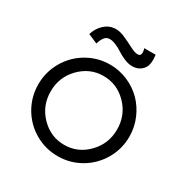

<svg xmlns="http://www.w3.org/2000/svg" viewBox="-158 -812 908 942"><g transform="rotate(30 295.5 -341.5)"><path d="M398.4 -671.4H462.9Q471.2 -616.2 449.2 -590.6Q427.2 -564.9 390.1 -564.9Q369.6 -564.9 345.7 -575Q321.8 -585 304 -596.9Q286.1 -608.9 264.6 -617.9Q243.2 -627 227.1 -625.5Q210.4 -624 200.7 -610.8Q190.9 -597.7 183.6 -573.7L130.4 -596.7Q141.1 -632.3 166.3 -656.2Q191.4 -680.2 223.6 -683.1Q250.5 -685.5 281.7 -671.9Q313 -658.2 340.6 -643.6Q368.2 -628.9 384.8 -628.9Q400.4 -628.9 402.3 -642.6Q404.3 -656.2 398.4 -671.4ZM552.7 -258.8Q552.7 -189 518.3 -129.4Q483.9 -69.8 424.6 -34.9Q365.2 0 294.9 0Q224.6 0 165.3 -34.7Q106 -69.3 71.5 -128.9Q37.1 -188.5 37.1 -258.8Q37.1 -329.1 71.8 -388.9Q106.4 -448.7 166 -483.4Q225.6 -518.1 294.9 -518.1Q347.7 -518.1 395.3 -497.6Q442.9 -477.1 477.3 -442.4Q511.7 -407.7 532.2 -359.6Q552.7 -311.5 552.7 -258.8ZM482.9 -258.8Q482.9 -339.8 427.5 -396.7Q372.1 -453.6 294.9 -453.6Q218.3 -453.6 162.6 -396.7Q106.9 -339.8 106.9 -258.8Q106.9 -177.7 162.4 -120.8Q217.8 -64 294.9 -64Q372.1 -64 427.5 -121.1Q482.9 -178.2 482.9 -258.8Z"/></g></svg>

Font: LilGrotesk
Style: Regular
Weight: 400
Designer: BSozoo
Foundry: BSozoo
Version: Version 1.004;PS 001.004;hotconv 1.0.70;makeotf.lib2.5.58329